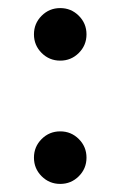

<svg xmlns="http://www.w3.org/2000/svg" viewBox="-20 -443 298 475"><path d="M83 -312Q64 -331 64 -358Q64 -385 83 -404Q102 -423 129 -423Q156 -423 175 -404Q194 -385 194 -358Q194 -331 175 -312Q156 -293 129 -293Q102 -293 83 -312ZM83 -7Q64 -26 64 -53Q64 -80 83 -99Q102 -118 129 -118Q156 -118 175 -99Q194 -80 194 -53Q194 -26 175 -7Q156 12 129 12Q102 12 83 -7Z"/></svg>

Font: Voces
Style: Regular
Weight: 400
Designer: Ana Paula Megda, Pablo Ugerman
Foundry: Ana Paula Megda, Pablo Ugerman
Version: Version 1.003